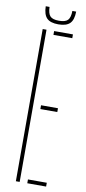

<svg xmlns="http://www.w3.org/2000/svg" viewBox="-101 -956 446 994"><g transform="rotate(10 122.0 -459.5)"><path d="M60 0V-800H80V0ZM120 0V-20H219V0ZM120 -390V-410H209V-390ZM120 -780V-800H219V-780ZM135 -838Q93 -838 74.5 -856.8Q56 -875.5 55 -919H75Q76 -884.5 88.8 -870.8Q101.5 -857 135 -857Q169 -857 181.8 -870.8Q194.5 -884.5 195 -919H215Q214.5 -875.5 195.8 -856.8Q177 -838 135 -838Z"/></g></svg>

Font: Big Shoulders Stencil Thin
Style: Regular
Weight: 100
Designer: Patric King
Foundry: XO Type Co
Version: Version 2.001